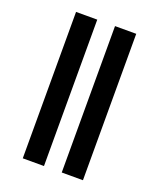

<svg xmlns="http://www.w3.org/2000/svg" viewBox="-135 -809 740 893"><g transform="rotate(20 234.5 -362.5)"><path d="M190.9 -724.6V0H85.9V-724.6ZM383.8 -724.6V0H278.8V-724.6Z"/></g></svg>

Font: Arimo SemiBold
Style: Regular
Weight: 600
Designer: Steve Matteson
Foundry: Monotype Imaging Inc.
Version: Version 1.33